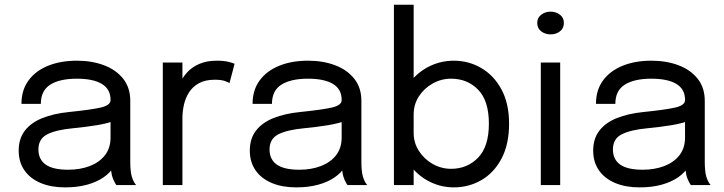

<svg xmlns="http://www.w3.org/2000/svg" viewBox="-20 -802 3138 832"><path d="M262 10Q201.5 10 156.2 -9Q111 -28 86 -63.8Q61 -99.5 61 -149.5Q61 -201.5 88 -236.2Q115 -271 164 -290.5Q213 -310 278 -316.5Q376 -326.5 417.5 -336.2Q459 -346 459 -368Q459 -368.5 459 -368.8Q459 -369 459 -369.5Q459 -415.5 421.5 -438.2Q384 -461 313 -461Q239 -461 198 -435.2Q157 -409.5 157 -352H73Q73 -411.5 103.5 -453.2Q134 -495 188.2 -517Q242.5 -539 313.5 -539Q378.5 -539 430.8 -519.2Q483 -499.5 513.8 -460.8Q544.5 -422 544.5 -365Q544.5 -354.5 544.5 -344.2Q544.5 -334 544.5 -323.5V-100Q544.5 -82.5 546 -66Q547.5 -49.5 551 -37Q555.5 -22 561 -12.8Q566.5 -3.5 570 0H484.5Q482 -2.5 477 -11.8Q472 -21 467.5 -33.5Q464 -43.5 462 -58.8Q460 -74 460 -90.5L474 -81Q458.5 -54 428.8 -33.5Q399 -13 357 -1.5Q315 10 262 10ZM275.5 -66.5Q327 -66.5 368.5 -82.2Q410 -98 434.5 -129Q459 -160 459 -206V-311.5L478 -279.5Q446 -267 398.2 -259.2Q350.5 -251.5 298.5 -246.5Q223 -239.5 184.8 -220Q146.5 -200.5 146.5 -154.5Q146.5 -111 178 -88.8Q209.5 -66.5 275.5 -66.5Z M685.5 0V-531H770.5V-368L742.5 -378Q745.5 -407.5 757.5 -436.2Q769.5 -465 790.8 -488.2Q812 -511.5 844 -525.2Q876 -539 919 -539Q951 -539 971.2 -533.8Q991.5 -528.5 996.5 -525.5L974.5 -442Q969.5 -445.5 954.2 -451Q939 -456.5 911 -456.5Q869.5 -456.5 842.2 -441.5Q815 -426.5 799.2 -401.8Q783.5 -377 777 -348Q770.5 -319 770.5 -290.5V0Z M1263.5 10Q1203 10 1157.8 -9Q1112.5 -28 1087.5 -63.8Q1062.5 -99.5 1062.5 -149.5Q1062.5 -201.5 1089.5 -236.2Q1116.5 -271 1165.5 -290.5Q1214.5 -310 1279.5 -316.5Q1377.5 -326.5 1419 -336.2Q1460.5 -346 1460.5 -368Q1460.5 -368.5 1460.5 -368.8Q1460.5 -369 1460.5 -369.5Q1460.5 -415.5 1423 -438.2Q1385.5 -461 1314.5 -461Q1240.5 -461 1199.5 -435.2Q1158.5 -409.5 1158.5 -352H1074.5Q1074.5 -411.5 1105 -453.2Q1135.5 -495 1189.8 -517Q1244 -539 1315 -539Q1380 -539 1432.2 -519.2Q1484.5 -499.5 1515.2 -460.8Q1546 -422 1546 -365Q1546 -354.5 1546 -344.2Q1546 -334 1546 -323.5V-100Q1546 -82.5 1547.5 -66Q1549 -49.5 1552.5 -37Q1557 -22 1562.5 -12.8Q1568 -3.5 1571.5 0H1486Q1483.5 -2.5 1478.5 -11.8Q1473.5 -21 1469 -33.5Q1465.5 -43.5 1463.5 -58.8Q1461.5 -74 1461.5 -90.5L1475.5 -81Q1460 -54 1430.2 -33.5Q1400.5 -13 1358.5 -1.5Q1316.5 10 1263.5 10ZM1277 -66.5Q1328.5 -66.5 1370 -82.2Q1411.5 -98 1436 -129Q1460.5 -160 1460.5 -206V-311.5L1479.5 -279.5Q1447.5 -267 1399.8 -259.2Q1352 -251.5 1300 -246.5Q1224.5 -239.5 1186.2 -220Q1148 -200.5 1148 -154.5Q1148 -111 1179.5 -88.8Q1211 -66.5 1277 -66.5Z M1946.5 10Q1885 10 1831.5 -20.2Q1778 -50.5 1744.8 -103.5Q1711.5 -156.5 1711.5 -224.5Q1711.5 -226 1711.5 -227Q1711.5 -228 1711.5 -229.5L1772.5 -231Q1772.5 -230 1772.5 -228.8Q1772.5 -227.5 1772.5 -226.5Q1772.5 -183.5 1795.2 -148Q1818 -112.5 1855 -91.5Q1892 -70.5 1934.5 -70.5Q2005 -70.5 2051.8 -118.8Q2098.5 -167 2098.5 -266Q2098.5 -365.5 2052 -413.2Q2005.5 -461 1934.5 -461Q1892 -461 1855 -440.2Q1818 -419.5 1795.2 -384.5Q1772.5 -349.5 1772.5 -306L1711.5 -308Q1711.5 -376.5 1744.8 -428.5Q1778 -480.5 1831.5 -509.8Q1885 -539 1946.5 -539Q2011 -539 2065.5 -507.2Q2120 -475.5 2153 -414.5Q2186 -353.5 2186 -266Q2186 -177 2153.5 -115.2Q2121 -53.5 2066.5 -21.8Q2012 10 1946.5 10ZM1687 0V-781.5H1772.5V0Z M2323.5 0V-531H2407.5V0ZM2366 -653Q2342.5 -653 2325.2 -666.2Q2308 -679.5 2308 -702.5Q2308 -725 2325.2 -738.2Q2342.5 -751.5 2366 -751.5Q2389.5 -751.5 2406.5 -738.2Q2423.5 -725 2423.5 -702.5Q2423.5 -679.5 2406.5 -666.2Q2389.5 -653 2366 -653Z M2751.5 10Q2691 10 2645.8 -9Q2600.5 -28 2575.5 -63.8Q2550.5 -99.5 2550.5 -149.5Q2550.5 -201.5 2577.5 -236.2Q2604.5 -271 2653.5 -290.5Q2702.5 -310 2767.5 -316.5Q2865.5 -326.5 2907 -336.2Q2948.5 -346 2948.5 -368Q2948.5 -368.5 2948.5 -368.8Q2948.5 -369 2948.5 -369.5Q2948.5 -415.5 2911 -438.2Q2873.5 -461 2802.5 -461Q2728.5 -461 2687.5 -435.2Q2646.5 -409.5 2646.5 -352H2562.5Q2562.5 -411.5 2593 -453.2Q2623.5 -495 2677.8 -517Q2732 -539 2803 -539Q2868 -539 2920.2 -519.2Q2972.5 -499.5 3003.2 -460.8Q3034 -422 3034 -365Q3034 -354.5 3034 -344.2Q3034 -334 3034 -323.5V-100Q3034 -82.5 3035.5 -66Q3037 -49.5 3040.5 -37Q3045 -22 3050.5 -12.8Q3056 -3.5 3059.5 0H2974Q2971.5 -2.5 2966.5 -11.8Q2961.5 -21 2957 -33.5Q2953.5 -43.5 2951.5 -58.8Q2949.5 -74 2949.5 -90.5L2963.5 -81Q2948 -54 2918.2 -33.5Q2888.5 -13 2846.5 -1.5Q2804.5 10 2751.5 10ZM2765 -66.5Q2816.5 -66.5 2858 -82.2Q2899.5 -98 2924 -129Q2948.5 -160 2948.5 -206V-311.5L2967.5 -279.5Q2935.5 -267 2887.8 -259.2Q2840 -251.5 2788 -246.5Q2712.5 -239.5 2674.2 -220Q2636 -200.5 2636 -154.5Q2636 -111 2667.5 -88.8Q2699 -66.5 2765 -66.5Z"/></svg>

Font: Epilogue
Style: Regular
Weight: 400
Designer: Tyler Finck
Foundry: Etcetera Type Co
Version: Version 2.112